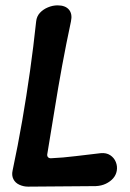

<svg xmlns="http://www.w3.org/2000/svg" viewBox="-20 -692 486 717"><path d="M85 5Q68 5 52.5 -2Q37 -9 30 -23Q23 -37 27 -55Q47 -149 63 -241.5Q79 -334 92 -426Q105 -518 115 -612Q117 -631 129 -644Q141 -657 159 -664.5Q177 -672 195 -672Q224 -672 237.5 -656Q251 -640 245 -612Q227 -528 212 -446.5Q197 -365 184 -283.5Q171 -202 157 -119Q155 -111 158.5 -106Q162 -101 170 -101Q215 -103 263 -109Q311 -115 356 -120Q377 -122 391.5 -112.5Q406 -103 412.5 -87Q419 -71 416 -54Q413 -38 402.5 -26Q392 -14 375.5 -6Q359 2 338 3Z"/></svg>

Font: Winky Sans Medium
Style: Italic
Weight: 500
Italic angle: -8.97852°
Designer: Simon Atzbach
Foundry: typofactur
Version: Version 1.205